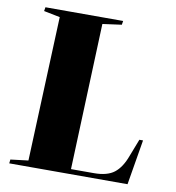

<svg xmlns="http://www.w3.org/2000/svg" viewBox="-82 -803 802 876"><g transform="rotate(10 319.5 -365.0)"><path d="M21 -18 103 -28 130 -697 55 -712 58 -730H418L415 -712L327 -700L301 -23H407Q469 -23 501.5 -48.5Q534 -74 554 -129L585 -209H602L567 0H19Z"/></g></svg>

Font: Literata 72pt ExtraBold
Style: Italic
Weight: 800
Italic angle: -2°
Designer: Latin by Veronika Burian and Jose Scaglione. Greek by Irene Vlachou. Cyrillic by Vera Evstafieva
Foundry: TypeTogether
Version: Version 3.002